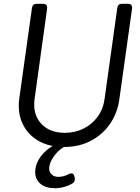

<svg xmlns="http://www.w3.org/2000/svg" viewBox="-20 -765 740 1015"><path d="M319 12Q238 12 181.5 -21.5Q125 -55 98.5 -113Q72 -171 82 -245L149 -723Q152 -745 174 -745H207Q232 -745 229 -719L163 -243Q152 -162 196.5 -112.5Q241 -63 323 -63Q378 -63 422.5 -85.5Q467 -108 496.5 -148.5Q526 -189 533 -243L600 -723Q603 -745 625 -745H656Q681 -745 678 -719L611 -241Q601 -167 561.5 -110Q522 -53 460 -20.5Q398 12 319 12ZM270 230Q221 230 193.5 206.5Q166 183 166 145Q166 110 185.5 77Q205 44 240 18.5Q275 -7 319 -20H333Q350 -20 347 -3V0Q321 6 296.5 27Q272 48 256 75Q240 102 240 127Q240 144 253 157Q266 170 288 170Q316 170 342 156Q367 143 373 167L375 174Q379 194 364 204Q320 230 270 230Z"/></svg>

Font: Pitagon Sans Text
Style: Italic
Weight: 400
Italic angle: -8°
Designer: Travis Tran
Foundry: Pitagon
Version: Version 1.001; ttfautohint (v1.8.4.7-5d5b);gftools[0.9.26]